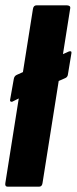

<svg xmlns="http://www.w3.org/2000/svg" viewBox="-20 -703 290 723"><path d="M26 -320Q22 -319 19.5 -321Q17 -323 18 -327L32 -406Q34 -417 43 -421L239 -509Q244 -511 247 -509.5Q250 -508 249 -503L236 -424Q235 -413 226 -409L50 -332ZM9 0Q-2 0 0 -13L104 -669Q106 -683 118 -683H231Q238 -683 242 -680Q246 -677 244 -669L140 -13Q138 0 127 0Z"/></svg>

Font: Sofia Sans Extra Condensed Black
Style: Italic
Weight: 900
Italic angle: -9°
Version: Version 4.100